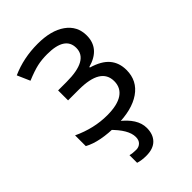

<svg xmlns="http://www.w3.org/2000/svg" viewBox="-227 -632 938 938"><g transform="rotate(-45 241.5 -163.5)"><path d="M188 -313Q339.8 -313 339.8 -397Q339.8 -476.1 216.8 -476.1Q179.2 -476.1 148.4 -469.2Q117.7 -462.4 67.9 -441.9L39.1 -507.8Q122.1 -544.9 220.2 -544.9Q312.5 -544.9 365.7 -507.1Q418.9 -469.2 418.9 -403.8Q418.9 -314 318.8 -286.1V-282.2Q380.4 -264.2 408.7 -230.7Q437 -197.3 437 -147Q437 -72.8 377.2 -31.5Q317.4 9.8 211.9 9.8Q96.2 9.8 33.2 -24.9V-99.1Q122.6 -57.1 213.9 -57.1Q284.2 -57.1 320.1 -81.3Q356 -105.5 356 -150.9Q356 -244.1 204.1 -244.1H129.9V-313ZM237.8 116.2Q237.8 65.9 169.9 0H230Q307.1 58.6 307.1 123Q307.1 167.5 282.2 192.6Q257.3 217.8 209 217.8Q177.2 217.8 152.8 210V157.2Q168.5 162.1 194.8 162.1Q212.9 162.1 225.3 150.4Q237.8 138.7 237.8 116.2Z"/></g></svg>

Font: Open Sans ACDW
Style: acdw
Weight: 400
Foundry: Ascender Corporation
Version: Version 1.10